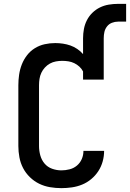

<svg xmlns="http://www.w3.org/2000/svg" viewBox="-20 -966 673 994"><path d="M298 8Q268 8 238.5 3Q209 -2 182.5 -15Q156 -28 134.5 -49Q113 -70 99.5 -96Q86 -122 80.5 -151.5Q75 -181 75 -210V-525Q75 -552 79 -579.5Q83 -607 93 -632.5Q103 -658 120 -680Q137 -702 160.5 -716.5Q184 -731 211 -737Q238 -743 266 -743Q286 -743 306 -740Q326 -737 344.5 -730.5Q363 -724 380 -712.5Q397 -701 410 -686V-768Q410 -792 414.5 -816Q419 -840 430 -861.5Q441 -883 458.5 -900Q476 -917 497.5 -927.5Q519 -938 543 -942Q567 -946 591 -946H633V-854H591Q575 -854 559.5 -848Q544 -842 534 -829Q524 -816 520.5 -800.5Q517 -785 517 -768V-554H410V-596Q403 -610 391 -621Q379 -632 364.5 -639Q350 -646 334 -648.5Q318 -651 302 -651Q286 -651 269.5 -648Q253 -645 238.5 -637Q224 -629 212.5 -616.5Q201 -604 194 -589Q187 -574 184.5 -557.5Q182 -541 182 -525V-210Q182 -186 188.5 -162Q195 -138 210.5 -119.5Q226 -101 249.5 -92.5Q273 -84 298 -84Q319 -84 340.5 -89.5Q362 -95 378.5 -109Q395 -123 403.5 -143Q412 -163 412 -185Q412 -185 412 -185Q412 -185 412 -185H519Q519 -185 519 -185Q519 -185 519 -185Q519 -157 511.5 -130Q504 -103 489 -80Q474 -57 452.5 -39Q431 -21 405.5 -10.5Q380 0 352.5 4Q325 8 298 8Z"/></svg>

Font: Iosevka SS04 Semibold Extended
Style: Regular
Weight: 600
Width: 7
Monospace: yes
Designer: Belleve Invis
Foundry: Belleve Invis
Version: Version 19.0.0; ttfautohint (v1.8.4)